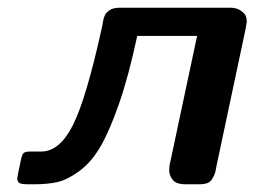

<svg xmlns="http://www.w3.org/2000/svg" viewBox="-20 -478 660 498"><path d="M24.9 -15.1Q24.9 -20 34.2 -63Q37.1 -78.1 42 -81.5Q46.9 -85 58.1 -85H86.9Q134.8 -85 169.4 -154.1Q204.1 -223.1 245.1 -410.2Q245.1 -411.1 246.6 -418.5Q248 -425.8 248.5 -428.5Q249 -431.2 251.5 -437Q253.9 -442.9 256.8 -445.6Q259.8 -448.2 264.4 -451.7Q269 -455.1 276.1 -456.5Q283.2 -458 292 -458H576.2Q594.2 -458 604.7 -450.4Q615.2 -442.9 617.7 -436Q620.1 -429.2 620.1 -421.9L617.2 -403.8L542 -49.8Q539.1 -33.7 537.6 -28.8Q536.1 -23.9 531 -14.9Q525.9 -5.9 517.3 -2.9Q508.8 0 495.1 0H461.9Q437 0 428 -11.5Q418.9 -22.9 418.9 -36.1Q418.9 -48.3 421.9 -59.1L491.2 -384.8H335.9Q314 -281.7 289.1 -210Q264.2 -138.2 240.5 -97.7Q216.8 -57.1 186.3 -34.7Q155.8 -12.2 130.4 -6.1Q105 0 67.9 0H53.2Q38.1 0 31.5 -2.7Q24.9 -5.4 24.9 -15.1Z"/></svg>

Font: CMU Sans Serif
Style: BoldOblique
Weight: 700
Italic angle: -12°
Version: Version 0.7.0